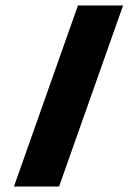

<svg xmlns="http://www.w3.org/2000/svg" viewBox="-20 -682 501 702"><path d="M31 0 265 -662H430L196 0Z"/></svg>

Font: Kanit SemiBold
Style: Regular
Weight: 600
Designer: Katatrad Team
Foundry: CadsonDemak
Version: Version 2.000; ttfautohint (v1.8.3)